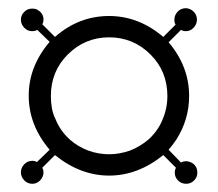

<svg xmlns="http://www.w3.org/2000/svg" viewBox="-20 -557 532 468"><path d="M246 -181Q271 -181 297 -190Q322 -200 342 -217Q365 -238 376 -265Q388 -293 388 -323Q388 -383 347 -424Q305 -466 246 -466Q187 -466 145 -424Q104 -383 104 -323Q104 -308 106.5 -293.5Q109 -279 116 -265Q127 -238 150 -217Q169 -200 195 -190Q220 -181 246 -181ZM83 -148Q86 -143 86 -137Q86 -126 78 -117.5Q70 -109 59 -109Q47 -109 39 -117.5Q31 -126 31 -137Q31 -148 39 -156.5Q47 -165 59 -165Q65 -165 70 -162L101 -192Q50 -252 50 -324Q50 -395 101 -455L71 -484Q65 -481 58 -481Q47 -481 39 -489.5Q31 -498 31 -509Q31 -520 39 -528Q47 -536 58 -536Q68 -536 73 -532Q86 -524 86 -509Q86 -502 83 -498L114 -467Q172 -518 246 -518Q318 -518 378 -467L408 -497Q405 -501 405 -509Q405 -520 413 -528.5Q421 -537 433 -537Q440 -537 448 -532Q460 -523 460 -509Q460 -498 452 -489.5Q444 -481 433 -481Q427 -481 421 -484L391 -454Q441 -395 441 -323Q441 -266 410 -217Q402 -205 391 -192L421 -161Q427 -164 434 -164Q440 -164 448 -160Q461 -152 461 -136Q461 -125 453 -117Q445 -109 434 -109Q422 -109 414 -117Q406 -125 406 -136Q406 -143 409 -148L378 -179Q316 -129 246 -129Q176 -129 114 -179Z"/></svg>

Font: Wachinanga
Style: Regular
Weight: 400
Designer: deFharo
Foundry: deFharo
Version: Wachinanga: Version 2.001 2013